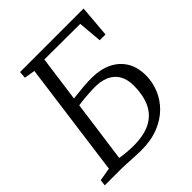

<svg xmlns="http://www.w3.org/2000/svg" viewBox="-203 -878 1019 1019"><g transform="rotate(-45 306.0 -368.5)"><path d="M273 6Q256.5 6 237 5Q217.5 4 197.5 3Q177.5 2 158.8 1Q140 0 124.5 0H4L8 -34.5L82 -47L169 -693.5L108 -703.5L111.5 -743H588L573 -563.5H529.5L518 -698L249.5 -699L214.5 -441.5Q226 -442.5 248 -445.2Q270 -448 298.5 -450.2Q327 -452.5 357.5 -452.5Q422.5 -452.5 470.5 -429.5Q518.5 -406.5 545 -363.2Q571.5 -320 571.5 -258.5Q571.5 -208 552.2 -160.5Q533 -113 495.2 -75.5Q457.5 -38 402 -16Q346.5 6 273 6ZM259.5 -40Q342 -40 392 -67.2Q442 -94.5 464.8 -145.2Q487.5 -196 487.5 -265.5Q487.5 -312 469.2 -343.8Q451 -375.5 414.8 -391.8Q378.5 -408 323.5 -406Q300 -405.5 266.5 -402.8Q233 -400 208.5 -396L161 -48.5Q183.5 -44.5 210.8 -42.2Q238 -40 259.5 -40Z"/></g></svg>

Font: Merriweather 20pt Light
Style: Italic
Weight: 300
Italic angle: -7.8°
Version: Version 2.101